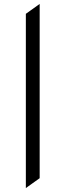

<svg xmlns="http://www.w3.org/2000/svg" viewBox="-20 -737 334 973"><path d="M111 216V-667L181 -717V166Z"/></svg>

Font: Wittgenstein Medium
Style: Regular
Weight: 500
Designer: Jörg Drees
Foundry: Jörg Drees
Version: Version 1.500